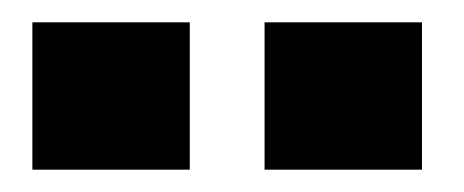

<svg xmlns="http://www.w3.org/2000/svg" viewBox="-20 -762 416 172"><path d="M150 -742H9V-610H150ZM358 -742H217V-610H358Z"/></svg>

Font: 18Franklin
Style: Bold
Weight: 700
Designer: Pablo Impallari, Rodrigo Fuenzalida (Modified by Dan O. Williams)
Version: Version 0.025;PS 000.025;hotconv 1.0.88;makeotf.lib2.5.64775